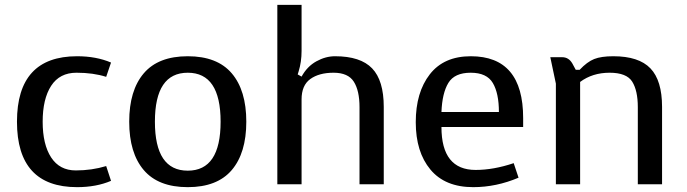

<svg xmlns="http://www.w3.org/2000/svg" viewBox="-20 -760 2834 792"><path d="M418 -75 438 -14Q377 12 298 12Q50 12 50 -258Q50 -528 298 -528Q377 -528 438 -502L418 -443Q365 -460 295.5 -460Q226 -460 191 -406Q156 -352 156 -258Q156 -164 191 -110.5Q226 -57 292.5 -57Q359 -57 418 -75Z M936 -457.5Q996 -387 996 -258Q996 -129 936 -58.5Q876 12 754.5 12Q633 12 573 -58.5Q513 -129 513 -258Q513 -387 573 -457.5Q633 -528 754.5 -528Q876 -528 936 -457.5ZM754.5 -460Q619 -460 619 -258Q619 -56 754.5 -56Q890 -56 890 -258Q890 -460 754.5 -460Z M1362 -528Q1467 -528 1515 -478Q1563 -428 1563 -319V0H1463V-318Q1463 -386 1439.5 -423Q1416 -460 1356 -460Q1296 -460 1260 -434Q1224 -408 1224 -350V0H1124V-740H1224V-550Q1224 -505 1212 -466L1208 -453L1224 -444Q1247 -486 1285 -507Q1323 -528 1362 -528Z M2119 -27Q2027 12 1932 12Q1816 12 1755.5 -60.5Q1695 -133 1695 -256Q1695 -379 1753 -453.5Q1811 -528 1922 -528Q2138 -528 2138 -273V-236H1801Q1801 -59 1942 -59Q2016 -59 2099 -87ZM2038 -298Q2038 -375 2013 -417.5Q1988 -460 1921.5 -460Q1855 -460 1829.5 -418Q1804 -376 1801 -298Z M2299 -524Q2326 -524 2341 -498L2355 -472H2371Q2402 -505 2431 -516.5Q2460 -528 2510 -528Q2615 -528 2663 -478Q2711 -428 2711 -319V0H2611V-318Q2611 -386 2588 -423Q2565 -460 2494.5 -460Q2424 -460 2373 -422V0H2273V-415L2250 -524Z"/></svg>

Font: Voces
Style: Regular
Weight: 400
Designer: Ana Paula Megda, Pablo Ugerman
Foundry: Ana Paula Megda, Pablo Ugerman
Version: Version 1.003